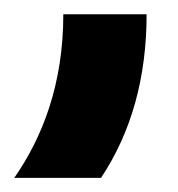

<svg xmlns="http://www.w3.org/2000/svg" viewBox="-29 -145 250 269"><path d="M-9 104.2H112.5C155.6 39.6 176.4 -37.5 176.4 -125H59.7C59.7 -27.1 30.6 47.2 -9 104.2Z"/></svg>

Font: Afacad
Style: Bold
Weight: 700
Designer: Kristian Moeller
Foundry: Dicotype
Version: Version 1.000